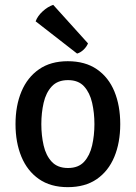

<svg xmlns="http://www.w3.org/2000/svg" viewBox="-20 -759 560 792"><path d="M476 -247Q476 -170.5 451.5 -111.8Q427 -53 379 -20Q331 13 259.5 13Q188.5 13 140.5 -20.5Q92.5 -54 68.2 -112.8Q44 -171.5 44 -247Q44 -323 68.5 -381.5Q93 -440 141 -473.2Q189 -506.5 259.5 -506.5Q331.5 -506.5 379.8 -473.2Q428 -440 452 -381.5Q476 -323 476 -247ZM150.5 -247Q150.5 -200.5 160 -159Q169.5 -117.5 193.5 -91.8Q217.5 -66 260.5 -66Q303.5 -66 327 -91.8Q350.5 -117.5 360 -159Q369.5 -200.5 369.5 -247Q369.5 -293.5 360 -335Q350.5 -376.5 327 -402.5Q303.5 -428.5 260.5 -428.5Q217.5 -428.5 193.5 -402.5Q169.5 -376.5 160 -335Q150.5 -293.5 150.5 -247ZM199.5 -739Q177 -731.5 156 -712.2Q135 -693 127 -671L298 -538Q312 -542 324.5 -553.8Q337 -565.5 343 -580Z"/></svg>

Font: Signika
Style: Regular
Weight: 400
Designer: Anna Giedry
Foundry: Anna Giedry
Version: Version 2.001